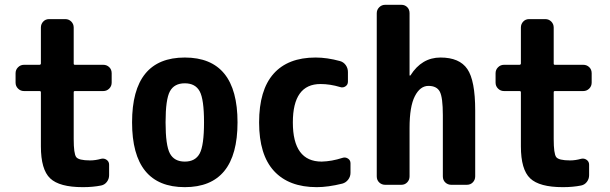

<svg xmlns="http://www.w3.org/2000/svg" viewBox="-20 -770 2540 800"><path d="M410.2 -500Q424.8 -500 435.1 -490.2Q445.3 -480.5 445.3 -464.8V-425.8Q445.3 -411.1 435.1 -400.9Q424.8 -390.6 410.2 -390.6H292Q287.1 -390.6 287.1 -385.7V-190.4Q287.1 -129.9 297.4 -115.7Q307.6 -101.6 355.5 -101.6Q377.9 -101.6 401.4 -108.4Q414.1 -111.3 424.3 -104Q434.6 -96.7 434.6 -84V-40Q434.6 -24.4 425.3 -12.2Q416 0 401.4 2.9Q367.2 9.8 325.2 9.8Q227.5 9.8 189 -26.9Q150.4 -63.5 150.4 -160.2V-385.7Q150.4 -390.6 144.5 -390.6H80.1Q65.4 -390.6 55.2 -400.9Q44.9 -411.1 44.9 -425.8V-464.8Q44.9 -479.5 55.2 -489.7Q65.4 -500 80.1 -500H144.5Q149.4 -500 150.4 -504.9V-655.3Q150.4 -669.9 160.2 -680.2Q169.9 -690.4 184.6 -690.4H252Q266.6 -690.4 276.9 -680.2Q287.1 -669.9 287.1 -655.3V-504.9Q287.1 -500 292 -500Z M688 -130.4Q706.1 -96.7 750 -96.7Q793.9 -96.7 812 -130.4Q830.1 -164.1 830.1 -260.3Q830.1 -356.4 812 -389.6Q793.9 -422.9 750 -422.9Q706.1 -422.9 688 -389.6Q669.9 -356.4 669.9 -260.3Q669.9 -164.1 688 -130.4ZM530.3 -260.3Q530.3 -530.3 750 -530.3Q969.7 -530.3 969.7 -260.3Q969.7 9.8 750 9.8Q530.3 9.8 530.3 -260.3Z M1407.2 -112.3Q1418.9 -116.2 1429.7 -109.4Q1440.4 -102.5 1440.4 -89.8V-49.8Q1440.4 -34.2 1430.7 -21.5Q1420.9 -8.8 1406.2 -4.9Q1346.7 9.8 1299.8 9.8Q1183.6 9.8 1121.6 -57.6Q1059.6 -125 1059.6 -259.8Q1059.6 -394.5 1119.6 -462.4Q1179.7 -530.3 1294.9 -530.3Q1342.8 -530.3 1396.5 -515.6Q1411.1 -511.7 1420.4 -499Q1429.7 -486.3 1429.7 -469.7V-429.7Q1429.7 -417 1419.4 -410.2Q1409.2 -403.3 1397.5 -407.2Q1355.5 -419.9 1315.4 -419.9Q1200.2 -419.9 1200.2 -259.8Q1200.2 -96.7 1320.3 -96.7Q1362.3 -97.7 1407.2 -112.3Z M1815.4 -530.3Q1894.5 -530.3 1927.2 -482.4Q1960 -434.6 1960 -309.6V-35.2Q1960 -20.5 1950.2 -10.3Q1940.4 0 1924.8 0H1860.4Q1845.7 0 1835.4 -9.8Q1825.2 -19.5 1825.2 -35.2V-290Q1825.2 -364.3 1812.5 -388.2Q1799.8 -412.1 1765.1 -412.1Q1730.5 -412.1 1708.5 -369.1Q1686.5 -326.2 1686.5 -237.3V-35.2Q1686.5 -20.5 1676.8 -10.3Q1667 0 1652.3 0H1585Q1570.3 0 1560.1 -9.8Q1549.8 -19.5 1549.8 -35.2V-714.8Q1549.8 -729.5 1560.1 -739.7Q1570.3 -750 1585 -750H1652.3Q1667 -750 1676.8 -740.2Q1686.5 -730.5 1686.5 -714.8V-456.1Q1686.5 -455.1 1688.5 -455.1Q1690.4 -455.1 1690.4 -456.1Q1737.3 -530.3 1815.4 -530.3Z M2410.2 -500Q2424.8 -500 2435.1 -490.2Q2445.3 -480.5 2445.3 -464.8V-425.8Q2445.3 -411.1 2435.1 -400.9Q2424.8 -390.6 2410.2 -390.6H2292Q2287.1 -390.6 2287.1 -385.7V-190.4Q2287.1 -129.9 2297.4 -115.7Q2307.6 -101.6 2355.5 -101.6Q2377.9 -101.6 2401.4 -108.4Q2414.1 -111.3 2424.3 -104Q2434.6 -96.7 2434.6 -84V-40Q2434.6 -24.4 2425.3 -12.2Q2416 0 2401.4 2.9Q2367.2 9.8 2325.2 9.8Q2227.5 9.8 2189 -26.9Q2150.4 -63.5 2150.4 -160.2V-385.7Q2150.4 -390.6 2144.5 -390.6H2080.1Q2065.4 -390.6 2055.2 -400.9Q2044.9 -411.1 2044.9 -425.8V-464.8Q2044.9 -479.5 2055.2 -489.7Q2065.4 -500 2080.1 -500H2144.5Q2149.4 -500 2150.4 -504.9V-655.3Q2150.4 -669.9 2160.2 -680.2Q2169.9 -690.4 2184.6 -690.4H2252Q2266.6 -690.4 2276.9 -680.2Q2287.1 -669.9 2287.1 -655.3V-504.9Q2287.1 -500 2292 -500Z"/></svg>

Font: Rounded-L Mgen+ 1m bold
Style: Bold
Weight: 700
Designer: [Source Han Sans]
Ryoko NISHIZUKA  (kana & ideographs); Paul D. Hunt (Latin, Greek & Cyrillic); Wenlong ZHANG  (bopomofo
Version: Version 1.059.20150602